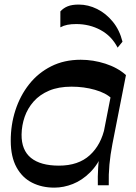

<svg xmlns="http://www.w3.org/2000/svg" viewBox="-20 -828 608 858"><path d="M479.3 -387.5Q453.6 -412.6 404.4 -426.6Q355.3 -440.7 299.4 -440.7Q241.6 -440.7 199.6 -423Q157.6 -405.2 130.5 -374.6Q103.4 -343.9 90.2 -305.8Q77.1 -267.7 76.4 -226.9Q75.7 -157 118.4 -122.4Q161.1 -87.8 243.3 -87.8Q330.3 -87.8 381.4 -134.6Q432.6 -181.4 448.9 -261.6L441.7 -148.8Q418.3 -93.2 382.7 -57.7Q347.1 -22.3 305.7 -5.9Q264.4 10.5 222.7 10.5Q167.1 10.5 123.3 -11.7Q79.4 -33.8 53.9 -80.3Q28.3 -126.8 28 -198.1Q27.7 -269.8 48.8 -335.1Q70 -400.5 110.1 -451.3Q150.2 -502.2 208.5 -531.6Q266.8 -561 340.7 -561Q396.6 -561 451.1 -543.4Q505.6 -525.8 542.9 -492.6ZM417.2 0Q416.2 -38 418.6 -78.3Q420.9 -118.6 429.9 -168L495.2 -501.8L542.9 -492.6L482.3 -184.2Q473 -136.4 469 -92.6Q465 -48.8 466 0ZM505.6 -615.1Q478.9 -667.1 429.5 -693.8Q380.2 -720.5 320.6 -720.5Q298.4 -720.5 281.4 -717.2Q264.5 -713.9 249.7 -705.9L249.8 -777.1Q263.9 -792.5 283 -800Q302.1 -807.6 331.7 -807.6Q373.9 -807.6 413.7 -787.9Q453.4 -768.3 483.8 -731.3Q514.3 -694.3 527.4 -641.6Z"/></svg>

Font: Savate ExtraLight
Style: Italic
Weight: 200
Italic angle: -11°
Designer: Max Esnée
Foundry: Plomb Type
Version: Version 2.000